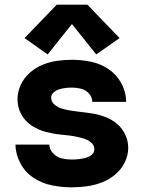

<svg xmlns="http://www.w3.org/2000/svg" viewBox="-20 -794 616 822"><path d="M286 8Q319 8 352 3.5Q385 -1 416 -13Q447 -25 473 -46.5Q499 -68 514 -98.5Q529 -129 529 -162Q529 -179 524.5 -195Q520 -211 512 -226Q504 -241 492.5 -253Q481 -265 467 -274.5Q453 -284 437.5 -290.5Q422 -297 406 -301.5Q390 -306 373.5 -308.5Q357 -311 340.5 -313Q324 -315 307.5 -317Q291 -319 274.5 -322Q258 -325 242 -330Q226 -335 212.5 -347Q199 -359 199 -376Q199 -389 210 -398.5Q221 -408 234.5 -412Q248 -416 261.5 -417.5Q275 -419 289 -419Q308 -419 327.5 -414Q347 -409 361 -393.5Q375 -378 375 -358H520Q520 -399 500 -436.5Q480 -474 445.5 -497.5Q411 -521 370.5 -529.5Q330 -538 289 -538Q256 -538 224 -533.5Q192 -529 162 -516.5Q132 -504 107.5 -482.5Q83 -461 69 -431Q55 -401 55 -369Q55 -352 59 -335.5Q63 -319 71 -304.5Q79 -290 90.5 -277.5Q102 -265 116 -256Q130 -247 145.5 -240Q161 -233 177 -229Q193 -225 209.5 -222Q226 -219 242.5 -217.5Q259 -216 275.5 -214Q292 -212 308.5 -208.5Q325 -205 341 -200Q357 -195 370.5 -183.5Q384 -172 384 -155Q384 -140 371.5 -130.5Q359 -121 344.5 -117.5Q330 -114 315.5 -112.5Q301 -111 286 -111Q265 -111 244 -116Q223 -121 207.5 -137.5Q192 -154 191 -175H46Q47 -133 67.5 -94.5Q88 -56 124 -32.5Q160 -9 202 -0.5Q244 8 286 8ZM184 -561 288 -691 392 -561 492 -631 354 -774H223L85 -631Z"/></svg>

Font: Iosevka Sparkle Heavy
Style: Regular
Weight: 900
Designer: Belleve Invis
Foundry: Belleve Invis
Version: Version 4.5.0; ttfautohint (v1.8.3)